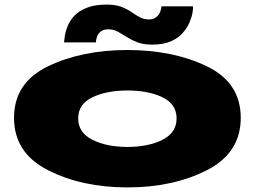

<svg xmlns="http://www.w3.org/2000/svg" viewBox="-20 -811 1122 835"><path d="M534 4Q733 4 880 -71Q1027 -146 1027 -298.5Q1027 -451.5 880 -522.5Q733 -593.5 534 -593.5Q336 -593.5 188.5 -522.5Q41 -451.5 41 -298.5Q41 -146 188.5 -71Q336 4 534 4ZM534 -172Q444 -172 382 -203Q320 -234 320 -296Q320 -358.5 382 -388Q444 -417.5 534 -417.5Q625 -417.5 686.5 -388Q748 -358.5 748 -296Q748 -234 686.5 -203Q625 -172 534 -172ZM641.5 -617Q691 -617 723 -631.2Q755 -645.5 774.2 -667.2Q793.5 -689 803.5 -712Q813.5 -735 817 -754.8Q820.5 -774.5 819.5 -783.5H682Q682 -773.5 676.8 -759.8Q671.5 -746 659 -736.2Q646.5 -726.5 628 -726.5Q605.5 -726.5 588 -736Q570.5 -745.5 551.5 -758.8Q532.5 -772 507.2 -781.5Q482 -791 443.5 -791Q392 -791 357.5 -777.2Q323 -763.5 303.2 -742.2Q283.5 -721 274 -697.2Q264.5 -673.5 262 -654.5Q259.5 -635.5 258.5 -626.5H397Q397 -636 401.5 -650Q406 -664 418 -673.8Q430 -683.5 451 -683.5Q473.5 -683.5 492.2 -673.2Q511 -663 531 -650.2Q551 -637.5 577 -627.2Q603 -617 641.5 -617Z"/></svg>

Font: Anybody ExtraExpanded Black
Style: Regular
Weight: 900
Width: 8
Version: Version 1.113;gftools[0.9.25]